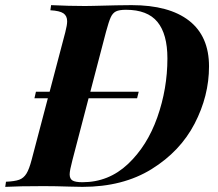

<svg xmlns="http://www.w3.org/2000/svg" viewBox="-58 -728 849 748"><path d="M756.3 -469.2Q756.3 -354.5 700.2 -246.3Q644 -138.2 532.5 -69.1Q420.9 0 263.2 0Q253.4 0 213.4 -1Q157.7 -2.9 112.3 -2.9Q13.7 -2.9 -37.6 0L-34.7 -20Q-0.5 -21.5 16.8 -27.8Q34.2 -34.2 44.9 -51.5Q55.7 -68.8 65.4 -106L128.4 -345.2H76.2L82 -370.6H135.3L196.3 -602.1Q203.6 -630.4 203.6 -645Q203.6 -666 189.2 -676Q174.8 -686 138.2 -688L141.1 -708Q210.4 -704.6 273.4 -704.6L305.2 -705.1Q410.6 -708 454.6 -708Q600.6 -708 678.5 -647.5Q756.3 -586.9 756.3 -469.2ZM594.2 -500.5Q594.2 -595.2 555.4 -642.6Q516.6 -689.9 432.6 -689.9Q406.7 -689.9 393.8 -683.6Q380.9 -677.2 373.3 -660.4Q365.7 -643.6 355 -604L293.9 -370.6H482.4L476.1 -345.2H287.1L224.1 -104Q213.4 -63.5 213.4 -48.8Q213.4 -31.7 224.4 -24.9Q235.4 -18.1 263.2 -18.1Q365.2 -18.1 440.4 -88.9Q515.6 -159.7 554.9 -271Q594.2 -382.3 594.2 -500.5Z"/></svg>

Font: TypoPRO Playfair Display SC
Style: Bold Italic
Weight: 700
Italic angle: -14.9847°
Designer: Claus Eggers Sørensen
Foundry: Claus Eggers Sørensen
Version: Version 1.004;PS 001.004;hotconv 1.0.70;makeotf.lib2.5.58329